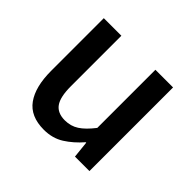

<svg xmlns="http://www.w3.org/2000/svg" viewBox="-137 -716 894 894"><g transform="rotate(45 310.0 -268.5)"><path d="M249 14.2Q160.6 14.2 119.9 -42.5Q79.1 -99.1 79.1 -204.1V-550.8H194.8V-217.8Q194.8 -147.5 216.8 -116.7Q238.8 -85.9 287.1 -85.9Q325.2 -85.9 355.2 -105.2Q385.3 -124.5 418.9 -168V-550.8H535.2V0H439.9L431.2 -83H428.2Q390.6 -39.6 347.9 -12.7Q305.2 14.2 249 14.2Z"/></g></svg>

Font: Source Han Sans CN Medium
Style: Regular
Weight: 500
Designer: Ryoko NISHIZUKA  (kana, bopomofo & ideographs); Paul D. Hunt (Latin, Greek & Cyrillic); Sandoll Communications , Soo-you
Foundry: Adobe
Version: Version 2.004;hotconv 1.0.118;makeotfexe 2.5.65603